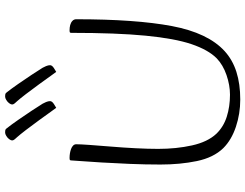

<svg xmlns="http://www.w3.org/2000/svg" viewBox="-124 -819 956 748"><g transform="rotate(-90 354.0 -445.0)"><path d="M340 13Q285 13 234 -4Q183 -21 151 -53Q114 -91 100.5 -156Q87 -221 87 -298Q87 -357 89.5 -417Q92 -477 95 -527Q98 -577 100.5 -609Q103 -641 103 -645Q103 -649 104.5 -650.5Q106 -652 113 -652Q122 -652 131 -650.5Q140 -649 148 -646Q156 -643 161 -638Q166 -633 166 -626Q166 -612 163.5 -575.5Q161 -539 157 -491.5Q153 -444 150.5 -395Q148 -346 148 -307Q148 -236 161.5 -175Q175 -114 207 -80Q234 -52 273.5 -39.5Q313 -27 359 -27Q396 -27 435.5 -40.5Q475 -54 501 -79Q534 -112 556 -177Q578 -242 589 -355.5Q600 -469 600 -645Q600 -649 601.5 -650.5Q603 -652 610 -652Q621 -652 630.5 -649.5Q640 -647 646.5 -641Q653 -635 653 -626Q653 -394 626.5 -253.5Q600 -113 529 -48Q495 -17 448 -2Q401 13 340 13ZM448 -704Q447 -705 433 -724.5Q419 -744 399.5 -771Q380 -798 361.5 -822Q343 -846 334 -856Q330 -860 325.5 -865.5Q321 -871 321 -875Q321 -881 326 -887.5Q331 -894 338.5 -898.5Q346 -903 351 -903Q359 -903 362 -902Q365 -901 368 -897Q383 -878 401 -852Q419 -826 436 -800.5Q453 -775 464 -757Q467 -752 470.5 -743.5Q474 -735 474 -728Q474 -720 462 -712.5Q450 -705 448 -704ZM308 -704Q307 -705 293 -724.5Q279 -744 259.5 -771Q240 -798 221.5 -822Q203 -846 194 -856Q190 -860 185.5 -865.5Q181 -871 181 -875Q181 -881 186 -887.5Q191 -894 198.5 -898.5Q206 -903 211 -903Q219 -903 222 -902Q225 -901 228 -897Q243 -878 261 -852Q279 -826 296 -800.5Q313 -775 324 -757Q327 -752 330.5 -743.5Q334 -735 334 -728Q334 -720 322 -712.5Q310 -705 308 -704Z"/></g></svg>

Font: Briem Hand Thin
Style: Regular
Weight: 100
Designer: Gunnlaugur SE Briem, Eben Sorkin
Foundry: Sorkin Type Co.
Version: Version 1.003